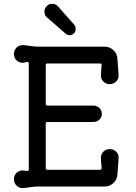

<svg xmlns="http://www.w3.org/2000/svg" viewBox="-20 -976 720 1020"><path d="M329 -797 230 -883Q216 -895 216 -915Q216 -931 228 -943Q240 -956 257 -956Q276 -956 288 -942L375 -844Q382 -836 382 -822Q382 -808 373 -799Q363 -789 349 -789Q339 -789 329 -797ZM563 -184Q584 -184 598 -169.5Q612 -155 610 -135L604 -51Q603 -23 583 -4Q563 15 536 15H182Q164 15 144.5 18Q125 21 107 23Q86 26 70 12Q54 -2 54 -24Q54 -46 70 -59.5Q86 -73 107 -70Q110 -69 114 -69Q118 -69 123 -68H125Q133 -68 133 -76V-638Q133 -647 125 -647Q121 -647 116.5 -645.5Q112 -644 107 -643Q86 -640 70 -653.5Q54 -667 54 -689Q54 -711 70 -725Q86 -739 107 -736Q127 -734 148 -731Q169 -728 188 -728H536Q563 -728 583 -709Q603 -690 604 -662L610 -578Q612 -559 598 -544Q584 -529 563 -529Q543 -529 529.5 -542.5Q516 -556 516 -575Q516 -587 517.5 -601.5Q519 -616 520 -630Q520 -639 511 -639H232Q223 -639 223 -630V-424Q223 -415 232 -415H477Q495 -415 508 -402Q521 -389 521 -371Q521 -353 508 -340.5Q495 -328 477 -328H232Q223 -328 223 -319V-83Q223 -74 232 -74H511Q520 -74 520 -83Q519 -98 517.5 -111.5Q516 -125 516 -138Q516 -157 529.5 -170.5Q543 -184 563 -184Z"/></svg>

Font: Kiwi Maru Medium
Style: Regular
Weight: 500
Designer: Hiroki-Chan
Version: Version 1.100